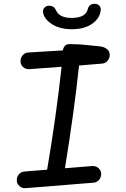

<svg xmlns="http://www.w3.org/2000/svg" viewBox="-20 -970 660 1002"><path d="M112.5 12Q94.5 13 81 0.8Q67.5 -11.5 67.5 -29.5Q67.5 -47.5 79.2 -60.8Q91 -74 108.5 -75L226 -84.5Q272.5 -357.5 301.5 -621.5L131.5 -609Q114 -608 100.5 -620.2Q87 -632.5 87 -650.5Q87 -668.5 98.8 -682Q110.5 -695.5 128 -696L308 -707Q314 -740 344 -740Q365 -740 389 -738.5Q413 -737 428.8 -735.5Q444.5 -734 470 -731.2Q495.5 -728.5 505 -727.5Q525 -724.5 538.8 -713.5Q552.5 -702.5 552.5 -683.5Q552.5 -665.5 541 -652.2Q529.5 -639 511.5 -638L392.5 -628Q368 -395.5 319 -92L462.5 -103.5Q480.5 -104.5 494.2 -92.5Q508 -80.5 508 -62.5Q508 -44 496.5 -30.8Q485 -17.5 467 -16.5ZM205 -903.5Q202.5 -919 211 -929Q219.5 -939 234 -940Q250 -940.5 259 -933.8Q268 -927 274 -913Q292 -876.5 354 -876.5Q427.5 -876.5 438.5 -923.5Q446 -951.5 476.5 -950Q491 -949 499.2 -939.5Q507.5 -930 505.5 -915Q500.5 -873.5 460.2 -845.5Q420 -817.5 355.5 -817.5Q292 -817.5 251.5 -843.8Q211 -870 205 -903.5Z"/></svg>

Font: Monaspace Radon
Style: Regular
Weight: 400
Designer: Riley Cran & the Lettermatic Team
Foundry: Lettermatic
Version: Version 1.000 (Monaspace Radon)